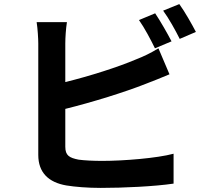

<svg xmlns="http://www.w3.org/2000/svg" viewBox="-20 -875 1040 938"><path d="M818 -673C799 -710 763 -773 738 -810L659 -777C686 -739 717 -680 737 -639ZM299 -343C429 -375 590 -425 691 -465C724 -477 769 -496 808 -512L754 -639C715 -615 681 -599 645 -585C556 -547 417 -503 299 -474V-663C299 -691 302 -736 307 -767H159C164 -736 167 -685 167 -663V-118C167 -32 217 16 304 31C347 38 407 43 472 43C582 43 734 36 828 22V-124C746 -102 584 -89 480 -89C435 -89 394 -91 364 -95C319 -104 299 -115 299 -158ZM777 -823C805 -785 837 -727 858 -685L937 -719C919 -754 883 -818 856 -855Z"/></svg>

Font: Genne Gothic Bold
Style: Regular
Weight: 700
Designer: Ryoko NISHIZUKA (kana & ideographs); Paul D. Hunt (Latin, Greek & Cyrillic); Wenlong ZHANG (bopomofo); Sandoll Communica
Foundry: Adobe Systems Incorporated
Version: Version 1.004;PS 1.004;hotconv 16.6.51;makeotf.lib2.5.65220